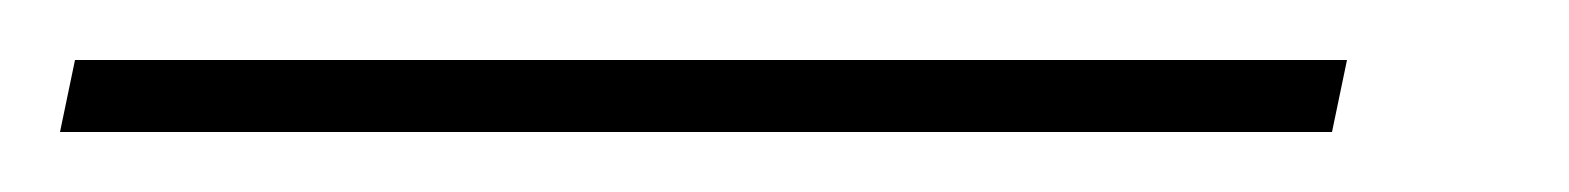

<svg xmlns="http://www.w3.org/2000/svg" viewBox="-85 70 523 64"><path d="M-60 90H364L359 114H-65Z"/></svg>

Font: Taviraj Thin
Style: Italic
Weight: 250
Italic angle: -12°
Designer: Katatrad Team
Foundry: CadsonDemak
Version: Version 1.001